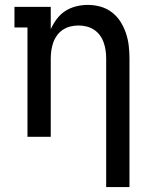

<svg xmlns="http://www.w3.org/2000/svg" viewBox="-20 -558 640 783"><path d="M413 205V-320Q413 -337 410.5 -353.5Q408 -370 402.5 -385.5Q397 -401 387 -414.5Q377 -428 363 -437Q349 -446 333 -450Q317 -454 300 -454Q283 -454 267 -450Q251 -446 237 -437Q223 -428 213 -414.5Q203 -401 197.5 -385.5Q192 -370 189.5 -353.5Q187 -337 187 -320V0H92V-446H39V-530H187V-439Q197 -461 211.5 -480.5Q226 -500 246 -513Q266 -526 290 -532Q314 -538 338 -538Q364 -538 389.5 -531Q415 -524 436 -508Q457 -492 471 -470Q485 -448 493.5 -423Q502 -398 505 -372Q508 -346 508 -320V205Z"/></svg>

Font: Iosevka Slab Medium Extended
Style: Regular
Weight: 500
Width: 7
Monospace: yes
Designer: Belleve Invis
Foundry: Belleve Invis
Version: Version 11.1.1; ttfautohint (v1.8.3)